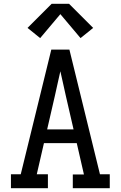

<svg xmlns="http://www.w3.org/2000/svg" viewBox="-20 -998 640 1018"><path d="M38 0V-74H90L192 -490L252 -735H348L510 -74H562V0H366V-73H425L387 -239H213L175 -74H234V0ZM370 -312 329 -490Q322 -523 314.5 -555.5Q307 -588 300 -620Q293 -588 285.5 -555.5Q278 -523 271 -490L230 -312ZM193 -796 126 -850 254 -978H346L474 -850L407 -796L300 -923Z"/></svg>

Font: Iosevka Slab Extended
Style: Regular
Weight: 400
Width: 7
Monospace: yes
Designer: Belleve Invis
Foundry: Belleve Invis
Version: Version 11.1.1; ttfautohint (v1.8.3)